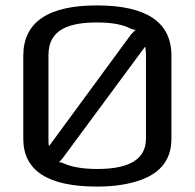

<svg xmlns="http://www.w3.org/2000/svg" viewBox="-20 -679 719 709"><path d="M613 -474C613 -597 521 -659 338 -659C157 -659 66 -597 66 -473V-166C66 -49 157 10 338 10C371 10 402 8 431 3C527 -13 613 -54 613 -166V-474ZM339 -596C391 -596 432 -589 461 -574C469 -570 483 -567 489 -569L488 -573C482 -571 470 -559 464 -552L163 -142C162 -141 159 -139 158 -138L162 -137C163 -138 161 -141 160 -143C159 -148 159 -156 159 -167V-476C159 -574 241 -596 339 -596ZM519 -167C519 -92 459 -55 340 -55C287 -55 246 -62 217 -75C209 -79 195 -82 189 -80L190 -76C197 -78 208 -90 213 -97L513 -503C515 -505 519 -509 519 -511L515 -512C515 -510 516 -506 517 -503C518 -494 519 -485 519 -476V-167Z"/></svg>

Font: Gamestation Storm
Style: Regular
Weight: 400
Designer: Jonas Hecksher
Foundry: Jonas Hecksher, Playtypeª, e-types AS
Version: Version 1.003